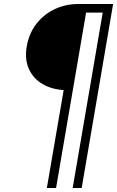

<svg xmlns="http://www.w3.org/2000/svg" viewBox="-20 -720 585 959"><path d="M298 -270Q237 -274 192 -300.5Q147 -327 125 -374Q103 -421 113 -485Q124 -552 161 -600Q198 -648 252.5 -674Q307 -700 371 -700H545L388 219H343L493 -657H410L260 219H214Z"/></svg>

Font: Jost* Light
Style: Italic
Weight: 300
Italic angle: -10°
Version: Version 3.7